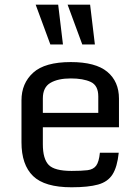

<svg xmlns="http://www.w3.org/2000/svg" viewBox="-20 -794 596 825"><path d="M72.3 -182.6V-362.8Q72.3 -436 122.6 -481.7Q172.9 -527.3 284.2 -527.3Q390.6 -527.3 440.9 -485.6Q491.2 -443.8 491.2 -370.1V-247.1H164.1V-174.3Q164.1 -111.3 189.2 -85.4Q214.4 -59.6 287.6 -59.6Q331.1 -59.6 356.2 -62.7Q381.3 -65.9 393.3 -82.3Q405.3 -98.6 409.2 -137.7H490.2Q483.9 -76.7 463.6 -44.7Q443.4 -12.7 401.4 -1Q359.4 10.7 287.6 10.7Q171.9 10.7 122.1 -37.6Q72.3 -85.9 72.3 -182.6ZM402.3 -309.1V-379.9Q402.3 -426.8 369.9 -441.9Q337.4 -457 284.2 -457Q229.5 -457 196.8 -438Q164.1 -418.9 164.1 -371.1V-309.1ZM333.5 -603 270.5 -773.9H367.2L387.7 -603ZM196.3 -603 133.3 -773.9H230L250.5 -603Z"/></svg>

Font: Monda
Style: Regular
Weight: 400
Designer: Vernon Adams
Foundry: Vernon Adams
Version: Version 2.100; ttfautohint (v1.8.3)